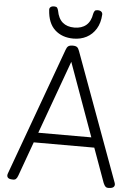

<svg xmlns="http://www.w3.org/2000/svg" viewBox="-70 -1186 891 1251"><g transform="rotate(5 375.5 -560.5)"><path d="M55 13Q35 12 28 2Q21 -8 27 -24L331 -858Q337 -876 346.5 -883Q356 -890 376 -890Q395 -890 404 -883Q413 -876 419 -858L725 -24Q731 -8 723 2Q715 12 695 13Q677 15 669 8Q661 1 654 -16L573 -240H177L96 -16Q90 1 82 8Q74 15 55 13ZM201 -305H548L375 -784ZM375 -936Q301 -936 254 -979Q207 -1022 202 -1109Q201 -1120 209 -1127Q217 -1134 233 -1134Q247 -1134 252 -1127.5Q257 -1121 260 -1109Q269 -1058 298 -1033Q327 -1008 375 -1008Q423 -1008 452.5 -1033Q482 -1058 490 -1109Q493 -1121 498 -1127.5Q503 -1134 517 -1134Q533 -1134 541 -1127Q549 -1120 549 -1109Q546 -1053 522.5 -1014.5Q499 -976 461 -956Q423 -936 375 -936Z"/></g></svg>

Font: Playwrite GB S Light
Style: Regular
Weight: 300
Designer: Veronika Burian, José Scaglione
Foundry: TypeTogether
Version: Version 1.002